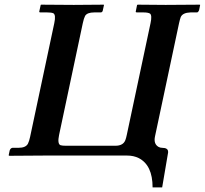

<svg xmlns="http://www.w3.org/2000/svg" viewBox="-20 -666 877 822"><path d="M524.9 0Q524.9 0 166 0L20 1L17.1 -1L21.5 -22Q24.9 -31.7 33.2 -33.2H59.1Q90.3 -33.2 99.6 -50.8Q105 -61.5 108.9 -80.1L212.4 -566.9Q220.2 -603 208 -609.4Q199.7 -612.8 182.1 -612.8H152.3Q148.4 -612.8 147.9 -615.7Q147.9 -617.2 148.4 -618.2L154.3 -645L156.2 -646L295.9 -645L423.3 -646L425.3 -645L419.4 -618.2Q417 -614.3 413.1 -612.8H383.3Q353 -612.8 344.2 -597.7Q338.9 -587.4 334.5 -566.9L232.9 -87.9Q225.1 -50.3 238.8 -44.4Q246.6 -42 261.7 -42H474.1Q507.3 -42 516.6 -65.9Q520 -74.7 522.9 -88.9L624.5 -566.9Q631.8 -600.6 622.1 -607.9Q613.3 -612.8 595.2 -612.8H566.4Q561.5 -612.8 561 -615.7Q561 -617.2 561.5 -618.2L566.9 -645L570.3 -646L689 -645L834.5 -646L836.9 -645L832.5 -623Q829.6 -614.7 824.2 -612.8H795.4Q762.7 -611.8 753.9 -593.3Q750.5 -584.5 746.6 -566.9L643.6 -82Q636.7 -49.8 658.7 -37.1Q666 -33.2 673.8 -33.2Q699.7 -33.2 699.7 -16.1Q699.7 -14.2 699.7 -13.2L674.3 136.2H633.3Q633.3 41 573.7 10.7Q551.8 0 524.9 0Z"/></svg>

Font: Linux Libertine Slanted O
Style: Bold Slanted
Weight: 700
Designer: Philipp H. Poll
Foundry: Philipp H. Poll
Version: Version 5.0.0